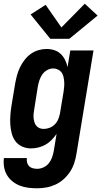

<svg xmlns="http://www.w3.org/2000/svg" viewBox="-32 -792 552 1035"><path d="M169 223Q144 223 120 220Q96 217 74.5 208.5Q53 200 35 185.5Q17 171 5.5 151.5Q-6 132 -10 108.5Q-14 85 -11 60H113Q111 72 114 84Q117 96 125 104Q133 112 145 115Q157 118 169 118Q186 118 203 110Q220 102 231.5 87.5Q243 73 249 55.5Q255 38 258 21L273 -70Q261 -53 246 -37.5Q231 -22 213 -12Q195 -2 175 3Q155 8 135 8Q110 8 87.5 -2Q65 -12 51 -31Q37 -50 31 -73.5Q25 -97 23.5 -122Q22 -147 24 -172.5Q26 -198 30 -223L50 -343Q54 -365 60 -387Q66 -409 76 -429.5Q86 -450 100.5 -469Q115 -488 134 -501.5Q153 -515 175 -521.5Q197 -528 219 -528Q241 -528 261 -521.5Q281 -515 295.5 -501Q310 -487 319 -468.5Q328 -450 332 -430L347 -520H472L380 38Q376 63 368 87.5Q360 112 345.5 134Q331 156 311 174Q291 192 267 203Q243 214 218 218.5Q193 223 169 223ZM204 -97Q219 -97 235 -103Q251 -109 263 -121Q275 -133 281.5 -148.5Q288 -164 291 -179L311 -299Q313 -313 314 -326.5Q315 -340 314 -353Q313 -366 310 -379Q307 -392 299.5 -402Q292 -412 280 -417.5Q268 -423 255 -423Q238 -423 222 -414Q206 -405 196 -390.5Q186 -376 180.5 -359.5Q175 -343 172 -326L153 -206Q151 -194 149.5 -182Q148 -170 149 -158Q150 -146 153 -135Q156 -124 163 -115Q170 -106 180.5 -101.5Q191 -97 204 -97ZM342 -583H239L133 -714L214 -766L299 -644L425 -772L494 -708Z"/></svg>

Font: Iosevka SS04 Extrabold
Style: Italic
Weight: 800
Italic angle: -9°
Monospace: yes
Designer: Belleve Invis
Foundry: Belleve Invis
Version: Version 19.0.0; ttfautohint (v1.8.4)